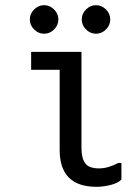

<svg xmlns="http://www.w3.org/2000/svg" viewBox="-20 -726 540 740"><path d="M448 -98V-34Q434 -20 406 -13Q378 -6 352 -6Q210 -6 210 -148V-457H100V-526H294V-156Q294 -116 308.5 -96.5Q323 -77 362 -77Q381 -77 400 -83Q419 -89 436 -98ZM150 -706Q172 -706 188.5 -689.5Q205 -673 205 -651Q205 -629 188.5 -612.5Q172 -596 150 -596Q128 -596 111.5 -612.5Q95 -629 95 -651Q95 -673 111.5 -689.5Q128 -706 150 -706ZM350 -706Q372 -706 388.5 -689.5Q405 -673 405 -651Q405 -629 388.5 -612.5Q372 -596 350 -596Q328 -596 311.5 -612.5Q295 -629 295 -651Q295 -673 311.5 -689.5Q328 -706 350 -706Z"/></svg>

Font: D2Coding
Style: Regular
Weight: 400
Monospace: yes
Designer: Yong-Rak Park; Jeong-Hwan Yoon; Sang-Min Lee;
Foundry: NHN Corporation
Version: Version 1.3.2; Build 20180524